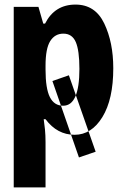

<svg xmlns="http://www.w3.org/2000/svg" viewBox="-20 -579 540 839"><path d="M325 109 209 -225 281 -250 398 84ZM40 240H179V42Q179 12 176.5 -13.5Q174 -39 171 -58H179Q230 10 306 10Q380 10 427.5 -67.5Q475 -145 475 -281Q475 -394 435.5 -476.5Q396 -559 310 -559Q219 -559 177 -476H169L148 -549H40ZM256 -117Q217 -117 198 -154.5Q179 -192 179 -275V-292Q179 -367 199.5 -399.5Q220 -432 257 -432Q295 -432 311 -395.5Q327 -359 327 -278Q327 -117 256 -117Z"/></svg>

Font: Noto Sans Mono Condensed Extra
Style: Regular
Weight: 800
Width: 3
Designer: Monotype Design Team
Foundry: Monotype Imaging Inc.
Version: Version 1.900